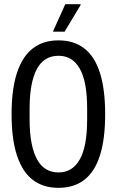

<svg xmlns="http://www.w3.org/2000/svg" viewBox="-20 -893 562 925"><path d="M261.9 12Q188.2 12 138 -26.4Q87.9 -64.8 61.9 -143.6Q35.8 -222.3 35.8 -343Q35.8 -463.7 61.9 -542.4Q87.9 -621.2 138 -659.9Q188.2 -698.5 261.9 -698.5Q335.7 -698.5 385.9 -659.9Q436.1 -621.2 461.3 -542.4Q486.6 -463.7 486.6 -343Q486.6 -222.3 461.3 -143.6Q436.1 -64.8 385.9 -26.4Q335.7 12 261.9 12ZM261.9 -62.3Q295.6 -62.3 321 -77.8Q346.4 -93.4 364.3 -125Q382.2 -156.6 391 -204.4Q399.8 -252.2 399.8 -317.7V-369.8Q399.8 -435.3 391 -483.1Q382.2 -530.9 364.3 -562.3Q346.4 -593.6 321 -608.9Q295.6 -624.3 261.9 -624.3Q227.8 -624.3 201.9 -608.9Q176.1 -593.6 158.6 -562.3Q141.2 -530.9 131.9 -483.1Q122.6 -435.3 122.6 -369.8V-317.7Q122.6 -252.2 131.9 -204.4Q141.2 -156.6 158.6 -125Q176.1 -93.4 201.9 -77.8Q227.8 -62.3 261.9 -62.3ZM234.7 -740.3 294.6 -872.9H367.7L368.7 -869.3L291.1 -740.3Z"/></svg>

Font: Archivo SemiBold ExtraCondensed
Style: Regular
Weight: 600
Width: 2
Version: Version 2.001